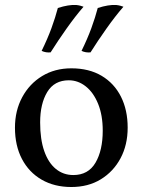

<svg xmlns="http://www.w3.org/2000/svg" viewBox="-20 -741 572 770"><path d="M266 9Q198 9 147 -20.5Q96 -50 68 -103.5Q40 -157 40 -229Q40 -297 69 -351Q98 -405 149 -436Q200 -467 266 -467Q337 -467 387.5 -437Q438 -407 465 -353.5Q492 -300 492 -229Q492 -160 463.5 -106.5Q435 -53 384.5 -22Q334 9 266 9ZM274 -39Q334 -39 363 -88.5Q392 -138 392 -217Q392 -279 373.5 -324.5Q355 -370 324 -394.5Q293 -419 256 -419Q198 -419 169.5 -372Q141 -325 141 -250Q141 -182 157.5 -135Q174 -88 204 -63.5Q234 -39 274 -39ZM343 -531Q334 -530 324.5 -531.5Q315 -533 307 -537Q331 -586 346.5 -628.5Q362 -671 372 -709Q394 -716 412.5 -719Q431 -722 446 -721Q455 -720 462.5 -718Q470 -716 475 -714Q442 -676 407 -626.5Q372 -577 343 -531ZM183 -531Q174 -530 164.5 -531.5Q155 -533 147 -537Q171 -586 186.5 -628.5Q202 -671 212 -709Q234 -716 252.5 -719Q271 -722 286 -721Q295 -720 302.5 -718Q310 -716 315 -714Q282 -676 247 -626.5Q212 -577 183 -531Z"/></svg>

Font: Vollkorn
Style: Regular
Weight: 400
Designer: Friedrich Althausen
Foundry: Friedrich Althausen
Version: Version 4.104